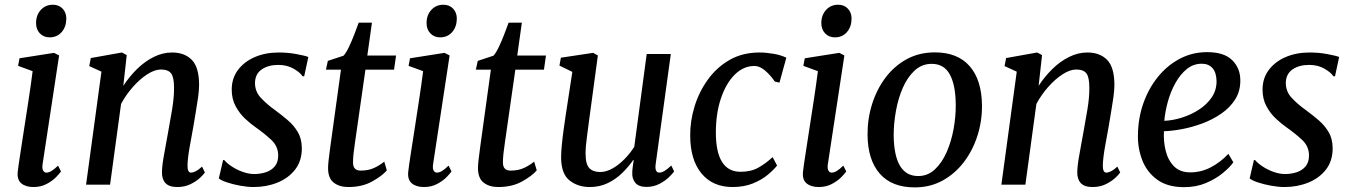

<svg xmlns="http://www.w3.org/2000/svg" viewBox="-20 -781 5713 812"><path d="M121.5 10Q89 10 70.2 -5.5Q51.5 -21 55 -54.5Q57.5 -77.5 64.8 -124.2Q72 -171 81.2 -231Q90.5 -291 100.5 -356Q110.5 -421 118 -480L56.5 -502.5L62.5 -534.5L208.5 -557.5L230 -546.5L160 -86Q157.5 -68 162.5 -59.5Q167.5 -51 176 -51Q186 -51 197.2 -57.5Q208.5 -64 225.5 -80.5L238 -56Q232 -47 216.5 -31.2Q201 -15.5 176.8 -2.8Q152.5 10 121.5 10ZM190 -623Q164.5 -623 148.2 -640.2Q132 -657.5 132.5 -685Q133 -718 153 -739.5Q173 -761 203.5 -761Q229.5 -761 245 -744.2Q260.5 -727.5 260.5 -702Q260 -667 240.5 -645Q221 -623 190 -623Z M501.5 -418Q526.5 -456.5 559.2 -488.8Q592 -521 630 -540Q668 -559 708 -559Q760.5 -559 791.2 -527.8Q822 -496.5 822 -421Q822 -400 817.8 -369.5Q813.5 -339 807.8 -306Q802 -273 797.5 -244.5Q790.5 -205.5 782.2 -160Q774 -114.5 773 -82.5Q772.5 -51 787.5 -51Q797 -51 808.2 -56.8Q819.5 -62.5 834.5 -76.5L846.5 -51.5Q841.5 -43.5 825.8 -28.8Q810 -14 785.5 -2Q761 10 729.5 10Q695 10 679.5 -7Q664 -24 665 -54.5Q665.5 -82.5 674.5 -130.8Q683.5 -179 691 -222Q699 -265.5 707.8 -317.8Q716.5 -370 716 -410.5Q716 -454.5 703.5 -470.8Q691 -487 660.5 -487Q634 -487 602.8 -466.8Q571.5 -446.5 542.2 -413.5Q513 -380.5 492 -341.5L445.5 0H344L409 -478L357.5 -501.5L364 -535.5L495.5 -559L516 -548Z M1266.5 -458.5H1259.5Q1250 -474 1222.2 -490.2Q1194.5 -506.5 1157 -506.5Q1115.5 -506.5 1088 -488.2Q1060.5 -470 1058.5 -434Q1057 -395.5 1083 -367.5Q1109 -339.5 1145 -314Q1171.5 -294.5 1197.2 -272.5Q1223 -250.5 1239.8 -222Q1256.5 -193.5 1256.5 -153.5Q1256.5 -100.5 1228.2 -64Q1200 -27.5 1153.5 -8.8Q1107 10 1052.5 10Q1027.5 10 996.8 4.5Q966 -1 940.5 -9.5Q915 -18 905.5 -26.5L923.5 -104H928.5Q939.5 -90.5 960.5 -76.8Q981.5 -63 1006.8 -54Q1032 -45 1055.5 -45Q1080 -45 1103.2 -52.2Q1126.5 -59.5 1141.5 -76.8Q1156.5 -94 1156.5 -123.5Q1156.5 -162.5 1126.8 -190Q1097 -217.5 1062 -242Q1041 -256.5 1017.2 -278.5Q993.5 -300.5 976.8 -331.2Q960 -362 960 -402Q960 -450 986.5 -485.2Q1013 -520.5 1058 -539.8Q1103 -559 1159 -559Q1198 -559 1234.2 -552.2Q1270.5 -545.5 1284 -540Z M1481 -176Q1477 -148 1475 -130Q1473 -112 1473 -93Q1473 -59.5 1505.5 -59.5Q1539 -59.5 1563.8 -71.5Q1588.5 -83.5 1605 -97.5L1616 -60.5Q1596 -37 1553.8 -13.5Q1511.5 10 1453 10Q1415 10 1391 -9Q1367 -28 1367.5 -71.5Q1367.5 -83 1369.8 -104Q1372 -125 1377 -161L1422 -486.5H1358.5L1366.5 -523.5L1433 -545.5Q1443.5 -557 1455.5 -582Q1467.5 -607 1478.2 -635Q1489 -663 1497 -685H1553L1533.5 -546H1655L1646.5 -486.5H1525.5Z M1773 10Q1740.5 10 1721.8 -5.5Q1703 -21 1706.5 -54.5Q1709 -77.5 1716.2 -124.2Q1723.5 -171 1732.8 -231Q1742 -291 1752 -356Q1762 -421 1769.5 -480L1708 -502.5L1714 -534.5L1860 -557.5L1881.5 -546.5L1811.5 -86Q1809 -68 1814 -59.5Q1819 -51 1827.5 -51Q1837.5 -51 1848.8 -57.5Q1860 -64 1877 -80.5L1889.5 -56Q1883.5 -47 1868 -31.2Q1852.5 -15.5 1828.2 -2.8Q1804 10 1773 10ZM1841.5 -623Q1816 -623 1799.8 -640.2Q1783.5 -657.5 1784 -685Q1784.5 -718 1804.5 -739.5Q1824.5 -761 1855 -761Q1881 -761 1896.5 -744.2Q1912 -727.5 1912 -702Q1911.5 -667 1892 -645Q1872.5 -623 1841.5 -623Z M2115 -176Q2111 -148 2109 -130Q2107 -112 2107 -93Q2107 -59.5 2139.5 -59.5Q2173 -59.5 2197.8 -71.5Q2222.5 -83.5 2239 -97.5L2250 -60.5Q2230 -37 2187.8 -13.5Q2145.5 10 2087 10Q2049 10 2025 -9Q2001 -28 2001.5 -71.5Q2001.5 -83 2003.8 -104Q2006 -125 2011 -161L2056 -486.5H1992.5L2000.5 -523.5L2067 -545.5Q2077.5 -557 2089.5 -582Q2101.5 -607 2112.2 -635Q2123 -663 2131 -685H2187L2167.5 -546H2289L2280.5 -486.5H2159.5Z M2474 10Q2424 10 2388.8 -17.8Q2353.5 -45.5 2353 -115Q2353 -137 2356 -167.8Q2359 -198.5 2363.5 -231.2Q2368 -264 2372 -291L2400.5 -477L2346 -503.5L2352 -537L2488.5 -557.5L2508.5 -546.5L2473.5 -288Q2468.5 -246.5 2462.5 -204.2Q2456.5 -162 2456.5 -131.5Q2456.5 -86 2472.5 -69.8Q2488.5 -53.5 2518 -53.5Q2544 -53.5 2570.8 -68.8Q2597.5 -84 2621.5 -108.5Q2645.5 -133 2662.5 -160.5L2715 -552.5H2817L2753 -87.5Q2748 -51 2768.5 -51Q2778 -51 2789.8 -57.8Q2801.5 -64.5 2819 -81L2831 -56Q2825.5 -47.5 2809.2 -31.8Q2793 -16 2768.5 -3.2Q2744 9.5 2714 9.5Q2682 9.5 2667.2 -7.5Q2652.5 -24.5 2654 -51.5Q2653.5 -56 2655.8 -73.8Q2658 -91.5 2660 -104L2658.5 -105Q2638.5 -76 2611.5 -49.5Q2584.5 -23 2550.2 -6.5Q2516 10 2474 10Z M3257 -436Q3238.5 -463 3215.8 -482.5Q3193 -502 3170.5 -502Q3124.5 -502 3087.5 -465.5Q3050.5 -429 3028.8 -364.5Q3007 -300 3007.5 -216.5Q3009 -54.5 3112 -54.5Q3156 -54.5 3187.2 -72Q3218.5 -89.5 3247.5 -116.5L3266.5 -81Q3253 -63.5 3227.2 -42Q3201.5 -20.5 3164 -5.2Q3126.5 10 3078 10Q2994 10 2946.5 -47.8Q2899 -105.5 2899 -208.5Q2898.5 -268 2917 -329.5Q2935.5 -391 2972.8 -443.2Q3010 -495.5 3065 -527.2Q3120 -559 3192 -559Q3219.5 -559 3251.5 -553.5Q3283.5 -548 3305.5 -537L3276.5 -431.5Z M3442.5 10Q3410 10 3391.2 -5.5Q3372.5 -21 3376 -54.5Q3378.5 -77.5 3385.8 -124.2Q3393 -171 3402.2 -231Q3411.5 -291 3421.5 -356Q3431.5 -421 3439 -480L3377.5 -502.5L3383.5 -534.5L3529.5 -557.5L3551 -546.5L3481 -86Q3478.5 -68 3483.5 -59.5Q3488.5 -51 3497 -51Q3507 -51 3518.2 -57.5Q3529.5 -64 3546.5 -80.5L3559 -56Q3553 -47 3537.5 -31.2Q3522 -15.5 3497.8 -2.8Q3473.5 10 3442.5 10ZM3511 -623Q3485.5 -623 3469.2 -640.2Q3453 -657.5 3453.5 -685Q3454 -718 3474 -739.5Q3494 -761 3524.5 -761Q3550.5 -761 3566 -744.2Q3581.5 -727.5 3581.5 -702Q3581 -667 3561.5 -645Q3542 -623 3511 -623Z M3933.5 -559.5Q4030 -559.5 4081 -501Q4132 -442.5 4133 -335Q4133.5 -268.5 4113.5 -206.2Q4093.5 -144 4056 -95Q4018.5 -46 3966 -17.2Q3913.5 11.5 3848.5 11.5Q3751.5 11.5 3700.8 -46.5Q3650 -104.5 3649 -210Q3648.5 -278 3668.2 -340.8Q3688 -403.5 3725.2 -453Q3762.5 -502.5 3815.2 -531Q3868 -559.5 3933.5 -559.5ZM3920.5 -511Q3879 -511 3848.5 -483Q3818 -455 3798.2 -409.8Q3778.5 -364.5 3769 -311.5Q3759.5 -258.5 3759.5 -208.5Q3761.5 -36.5 3863 -36.5Q3904 -36.5 3934 -64.8Q3964 -93 3983.8 -138.2Q4003.5 -183.5 4013 -236.2Q4022.5 -289 4022 -338.5Q4021.5 -421 3997 -466Q3972.5 -511 3920.5 -511Z M4372.5 -418Q4397.5 -456.5 4430.2 -488.8Q4463 -521 4501 -540Q4539 -559 4579 -559Q4631.5 -559 4662.2 -527.8Q4693 -496.5 4693 -421Q4693 -400 4688.8 -369.5Q4684.5 -339 4678.8 -306Q4673 -273 4668.5 -244.5Q4661.5 -205.5 4653.2 -160Q4645 -114.5 4644 -82.5Q4643.5 -51 4658.5 -51Q4668 -51 4679.2 -56.8Q4690.5 -62.5 4705.5 -76.5L4717.5 -51.5Q4712.5 -43.5 4696.8 -28.8Q4681 -14 4656.5 -2Q4632 10 4600.5 10Q4566 10 4550.5 -7Q4535 -24 4536 -54.5Q4536.5 -82.5 4545.5 -130.8Q4554.5 -179 4562 -222Q4570 -265.5 4578.8 -317.8Q4587.5 -370 4587 -410.5Q4587 -454.5 4574.5 -470.8Q4562 -487 4531.5 -487Q4505 -487 4473.8 -466.8Q4442.5 -446.5 4413.2 -413.5Q4384 -380.5 4363 -341.5L4316.5 0H4215L4280 -478L4228.5 -501.5L4235 -535.5L4366.5 -559L4387 -548Z M5196 -94.5Q5181.5 -74 5152 -49.5Q5122.5 -25 5080.8 -7.2Q5039 10.5 4988 10.5Q4917.5 10.5 4874 -21.2Q4830.5 -53 4811 -103.2Q4791.5 -153.5 4792.5 -208.5Q4793 -280 4815.2 -343.5Q4837.5 -407 4877 -455.8Q4916.5 -504.5 4969.5 -532.5Q5022.5 -560.5 5085 -560.5Q5157 -560.5 5191.2 -526.5Q5225.5 -492.5 5225.5 -441.5Q5226 -396 5204 -361Q5182 -326 5145.5 -300.8Q5109 -275.5 5065.5 -259.2Q5022 -243 4979.2 -235Q4936.5 -227 4902.5 -226Q4900 -183 4910 -143Q4920 -103 4945.2 -77.5Q4970.5 -52 5014 -52Q5059.5 -52 5100.8 -73.5Q5142 -95 5175 -130.5ZM5062.5 -511.5Q5027 -511.5 4999.2 -489Q4971.5 -466.5 4951.2 -430.2Q4931 -394 4919.2 -351.8Q4907.5 -309.5 4904 -270Q4940.5 -271.5 4979.2 -283.8Q5018 -296 5051.2 -317.8Q5084.5 -339.5 5104.8 -369.5Q5125 -399.5 5125 -437Q5124.5 -474 5108 -492.8Q5091.5 -511.5 5062.5 -511.5Z M5626 -458.5H5619Q5609.5 -474 5581.8 -490.2Q5554 -506.5 5516.5 -506.5Q5475 -506.5 5447.5 -488.2Q5420 -470 5418 -434Q5416.5 -395.5 5442.5 -367.5Q5468.5 -339.5 5504.5 -314Q5531 -294.5 5556.8 -272.5Q5582.5 -250.5 5599.2 -222Q5616 -193.5 5616 -153.5Q5616 -100.5 5587.8 -64Q5559.5 -27.5 5513 -8.8Q5466.5 10 5412 10Q5387 10 5356.2 4.5Q5325.5 -1 5300 -9.5Q5274.5 -18 5265 -26.5L5283 -104H5288Q5299 -90.5 5320 -76.8Q5341 -63 5366.2 -54Q5391.5 -45 5415 -45Q5439.5 -45 5462.8 -52.2Q5486 -59.5 5501 -76.8Q5516 -94 5516 -123.5Q5516 -162.5 5486.2 -190Q5456.5 -217.5 5421.5 -242Q5400.5 -256.5 5376.8 -278.5Q5353 -300.5 5336.2 -331.2Q5319.5 -362 5319.5 -402Q5319.5 -450 5346 -485.2Q5372.5 -520.5 5417.5 -539.8Q5462.5 -559 5518.5 -559Q5557.5 -559 5593.8 -552.2Q5630 -545.5 5643.5 -540Z"/></svg>

Font: Merriweather Text Regular
Style: Italic
Weight: 400
Italic angle: -7.8°
Designer: Eben Sorkin
Foundry: Eben Sorkin
Version: Version 2.100; ttfautohint (v1.7.19-72a1) -l 8 -r 50 -G 200 